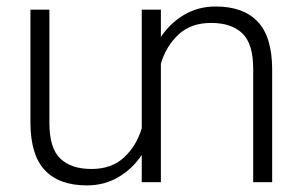

<svg xmlns="http://www.w3.org/2000/svg" viewBox="-20 -558 927 588"><path d="M813.5 -346.7V0H755.4V-347.2Q755.4 -424.3 721.9 -456.1Q688.5 -487.8 626.5 -487.8Q564.9 -487.8 526.9 -452.4Q488.8 -417 472.7 -363.3V0H414.1V-83.5Q385.7 -41 342.8 -15.6Q299.8 9.8 246.1 9.8Q161.6 9.8 117.7 -36.4Q73.7 -82.5 73.2 -181.6V-528.3H131.3V-181.2Q131.3 -104 164.8 -72.3Q198.2 -40.5 260.3 -40.5Q321.8 -40.5 359.9 -75.9Q397.9 -111.3 414.1 -165V-528.3H472.7V-444.8Q501 -487.3 543.9 -512.7Q586.9 -538.1 640.6 -538.1Q725.1 -538.1 769 -491.9Q813 -445.8 813.5 -346.7Z"/></svg>

Font: Mardoto Light
Style: Regular
Weight: 400
Designer: Christian Robertson, Vahan Hovhannisyan
Foundry: Google
Version: Version 1.000